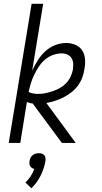

<svg xmlns="http://www.w3.org/2000/svg" viewBox="-20 -755 540 1014"><path d="M26 0 147 -735H208L150 -382Q163 -410 179.5 -436.5Q196 -463 219 -484Q242 -505 271 -516.5Q300 -528 329 -528Q355 -528 378.5 -518Q402 -508 414.5 -488Q427 -468 429 -442.5Q431 -417 426 -391Q423 -368 414.5 -345.5Q406 -323 391.5 -303Q377 -283 357 -267.5Q337 -252 315.5 -241Q294 -230 270.5 -222.5Q247 -215 225 -211L380 0H307L153 -208Q145 -209 137.5 -211Q130 -213 122 -216L87 0ZM181 -259Q201 -259 220 -263Q239 -267 258.5 -273.5Q278 -280 296 -290Q314 -300 328.5 -315Q343 -330 352 -348.5Q361 -367 365 -387Q367 -403 366.5 -418.5Q366 -434 358.5 -447Q351 -460 336.5 -466.5Q322 -473 306 -473Q283 -473 259.5 -464.5Q236 -456 217.5 -440Q199 -424 185 -403Q171 -382 160.5 -360Q150 -338 143 -315Q136 -292 131 -269Q142 -264 155 -261.5Q168 -259 181 -259ZM146 239 114 209Q130 194 142 175.5Q154 157 161 137Q154 136 148.5 132Q143 128 139.5 122.5Q136 117 135.5 110Q135 103 136 96Q137 87 141 79Q145 71 152 65Q159 59 168 56.5Q177 54 185 54Q193 54 201 56.5Q209 59 214 65Q219 71 220 79Q221 87 220 96Q213 135 194.5 172.5Q176 210 146 239Z"/></svg>

Font: Iosevka Term Curly Light
Style: Italic
Weight: 300
Italic angle: -9°
Designer: Belleve Invis
Foundry: Belleve Invis
Version: Version 32.3.0